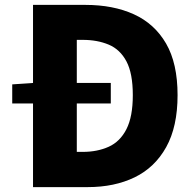

<svg xmlns="http://www.w3.org/2000/svg" viewBox="-20 -765 798 785"><path d="M30 -342V-420L117 -426H433V-342ZM115 0V-745H329Q443 -745 527.5 -706.5Q612 -668 659 -587Q706 -506 706 -376Q706 -247 659.5 -163.5Q613 -80 530.5 -40Q448 0 339 0ZM294 -144H318Q378 -144 424.5 -165Q471 -186 497 -237Q523 -288 523 -376Q523 -465 497 -514Q471 -563 424.5 -582.5Q378 -602 318 -602H294Z"/></svg>

Font: Noto Sans SC Black
Style: Regular
Weight: 900
Designer: Ryoko NISHIZUKA  (kana, bopomofo & ideographs); Paul D. Hunt (Latin, Greek & Cyrillic); Sandoll Communications , Soo-you
Foundry: Adobe
Version: Version 2.004-H2;hotconv 1.0.118;makeotfexe 2.5.65603